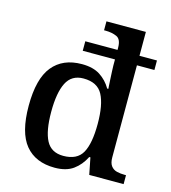

<svg xmlns="http://www.w3.org/2000/svg" viewBox="-113 -852 853 955"><g transform="rotate(15 313.0 -375.0)"><path d="M256 10Q157 10 104.5 -53.5Q52 -117 52 -255Q52 -394 104.5 -458.5Q157 -523 255 -523Q313 -523 349 -499.5Q385 -476 407 -438H413Q413 -438 412 -452.5Q411 -467 410 -487.5Q409 -508 408 -527.5Q407 -547 407 -557V-588H241V-637H407V-648Q407 -692 382.5 -703Q358 -714 325 -714H317V-760H520V-637H610V-588H520V-114Q520 -85 531.5 -70Q543 -55 561.5 -50.5Q580 -46 602 -46H609V0H432L415 -86H409Q387 -42 351 -16Q315 10 256 10ZM282 -58Q353 -58 380 -106.5Q407 -155 407 -256Q407 -354 380 -405Q353 -456 281 -456Q220 -456 194 -404.5Q168 -353 168 -255Q168 -156 194 -107Q220 -58 282 -58Z"/></g></svg>

Font: Noto Nastaliq Urdu Medium
Style: Regular
Weight: 500
Designer: Monotype Design Team (Patrick Giasson: type design, Kamal Mansour: OpenType code, Glenda Bellarosa). Updated by Simon Co
Foundry: Monotype Imaging Inc., Simon Cozens
Version: Version 3.007